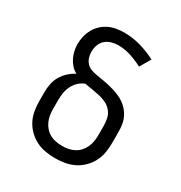

<svg xmlns="http://www.w3.org/2000/svg" viewBox="-175 -870 950 1005"><g transform="rotate(30 300.0 -367.5)"><path d="M300 8Q271 8 241.5 3Q212 -2 186 -15Q160 -28 138.5 -49Q117 -70 103.5 -96Q90 -122 85 -151.5Q80 -181 80 -210V-263Q80 -289 85 -314.5Q90 -340 103 -362Q116 -384 135 -401.5Q154 -419 177 -431Q159 -440 145 -455.5Q131 -471 122 -489.5Q113 -508 108.5 -528Q104 -548 104 -569Q104 -592 109.5 -615.5Q115 -639 126.5 -660Q138 -681 155.5 -697.5Q173 -714 194.5 -724.5Q216 -735 240 -739Q264 -743 287 -743Q338 -743 386.5 -729Q435 -715 480 -692L442 -627Q408 -645 370 -657.5Q332 -670 293 -670Q272 -670 252 -664Q232 -658 216.5 -644.5Q201 -631 194 -611Q187 -591 187 -570Q187 -552 193 -534Q199 -516 212 -503.5Q225 -491 242.5 -485.5Q260 -480 278.5 -477Q297 -474 315 -471Q333 -468 350.5 -464Q368 -460 385.5 -454.5Q403 -449 420 -441.5Q437 -434 452 -423.5Q467 -413 479 -399.5Q491 -386 500 -370Q509 -354 513.5 -336Q518 -318 519 -300Q520 -282 520 -263V-210Q520 -181 515 -151.5Q510 -122 496.5 -96Q483 -70 461.5 -49Q440 -28 414 -15Q388 -2 358.5 3Q329 8 300 8ZM300 -66Q319 -66 337.5 -69.5Q356 -73 373 -82Q390 -91 402.5 -105Q415 -119 423 -136.5Q431 -154 434 -172.5Q437 -191 437 -210V-263Q437 -286 432.5 -309Q428 -332 413 -350Q398 -368 377 -378Q356 -388 333.5 -393Q311 -398 288.5 -401.5Q266 -405 243 -409Q222 -401 206 -385.5Q190 -370 180 -350Q170 -330 166.5 -308Q163 -286 163 -263V-210Q163 -191 166 -172.5Q169 -154 177 -136.5Q185 -119 197.5 -105Q210 -91 227 -82Q244 -73 262.5 -69.5Q281 -66 300 -66Z"/></g></svg>

Font: Iosevka SS04 Extended
Style: Regular
Weight: 400
Width: 7
Monospace: yes
Designer: Belleve Invis
Foundry: Belleve Invis
Version: Version 19.0.0; ttfautohint (v1.8.4)